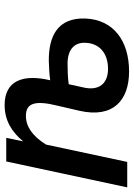

<svg xmlns="http://www.w3.org/2000/svg" viewBox="106 -676 578 830"><g transform="rotate(-90 395.0 -261.0)"><path d="M501 8C633 8 725 -59 730 -181C734 -300 655 -340 546 -339C520 -338 490 -337 463 -333C491 -451 461 -530 356 -530C288 -530 239 -498 199 -450L214 -523H112L0 0H110L185 -351C222 -410 263 -438 309 -438C363 -438 378 -401 353 -301L331 -206C298 -60 377 8 501 8ZM512 -83C452 -83 414 -119 433 -194L446 -253C476 -257 507 -258 537 -258C599 -257 627 -226 625 -181C623 -121 581 -83 512 -83Z"/></g></svg>

Font: FIGSv2-sans-serif SmBold Italic
Style: Regular
Weight: 600
Italic angle: -12°
Designer: Matt McInerney, Pablo Impallari, Rodrigo Fuenzalida
Foundry: Matt McInerney, Pablo Impallari, Rodrigo Fuenzalida
Version: Version 4.020;hotconv 1.0.109;makeotfexe 2.5.65596